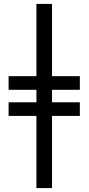

<svg xmlns="http://www.w3.org/2000/svg" viewBox="-20 -756 457 991"><path d="M24.4 -292.5V-362.8H392.1V-292.5ZM24.4 -157.7V-228H392.1V-157.7ZM248.5 214.8H168V-735.8H248.5Z"/></svg>

Font: Charis
Style: Bold
Weight: 700
Designer: Walt Agee, Miriam Martin, Annie Olsen, Victor Gaultney, Lorna Priest, Alan Ward, Bob Hallissy, Martin Hosken, Sharon Cor
Foundry: SIL Global
Version: Version 7.000